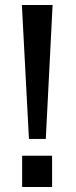

<svg xmlns="http://www.w3.org/2000/svg" viewBox="-20 -743 301 763"><path d="M189 -723H67L95 -191H162ZM187 -124H68V0H187Z"/></svg>

Font: United Sans Medium
Style: Regular
Weight: 500
Designer: Pablo Impallari, Rodrigo Fuenzalida (Modified by Dan O. Williams)
Version: Version 1.000;PS 001.000;hotconv 1.0.88;makeotf.lib2.5.64775